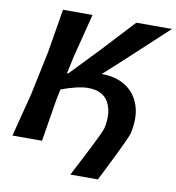

<svg xmlns="http://www.w3.org/2000/svg" viewBox="-93 -796 947 1032"><g transform="rotate(10 381.0 -280.0)"><path d="M360 152.5Q378.5 117 401.2 73Q424 29 445.2 -12.8Q466.5 -54.5 480.8 -85.2Q495 -116 497 -125Q516 -211 485.5 -266.8Q455 -322.5 373 -322.5Q344.5 -322.5 304.8 -312.8Q265 -303 228 -288.5L216.5 -233.5Q205.5 -165 196.5 -111Q187.5 -57 178.5 0H17Q32 -58.5 45.8 -112.5Q59.5 -166.5 77 -233.5L127.5 -473.5Q139.5 -544 148.5 -599.2Q157.5 -654.5 167 -713H328.5Q313.5 -654 299.5 -599Q285.5 -544 267.5 -473.5L247.5 -379.5Q251 -380.5 255 -381.5L406.5 -539.5Q445 -580.5 482 -621Q519 -661.5 567.5 -713H762Q698 -653.5 637.5 -597.5Q577 -541.5 516.5 -485.5L432 -409Q433 -409 434.5 -409Q510.5 -409 564 -374.5Q617.5 -340 639.2 -275.8Q661 -211.5 641.5 -123.5Q639.5 -114 625 -82Q610.5 -50 589.8 -7.2Q569 35.5 547.5 78.5Q526 121.5 510 152.5Z"/></g></svg>

Font: Commissioner Loud SemiBold
Style: Italic
Weight: 600
Italic angle: -12°
Designer: Kostas Bartsokas
Foundry: Kostas Bartsokas
Version: Version 1.000; ttfautohint (v1.8.3)